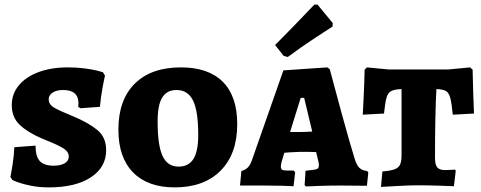

<svg xmlns="http://www.w3.org/2000/svg" viewBox="-20 -803 2083 832"><path d="M34 -23 25 -36Q28 -49 34.5 -90Q41 -131 42 -165L134 -172Q134 -125 152.5 -105Q171 -85 212 -85Q243 -85 260.5 -95.5Q278 -106 278 -124Q278 -145 256.5 -159Q235 -173 188 -192L159 -204Q99 -230 65 -262.5Q31 -295 31 -348Q31 -396 61.5 -433Q92 -470 147 -490.5Q202 -511 274 -511Q313 -511 347 -506.5Q381 -502 401 -497Q421 -492 426 -490L435 -475Q432 -464 424.5 -424Q417 -384 413 -340L329 -334L319 -340L320 -356Q320 -413 253 -413Q226 -413 208.5 -402Q191 -391 191 -373Q191 -350 215.5 -336Q240 -322 297 -299Q364 -271 402 -239.5Q440 -208 440 -152Q440 -78 373.5 -34.5Q307 9 192 9Q150 9 115 2Q80 -5 59.5 -12.5Q39 -20 34 -23Z M493 -241Q493 -370 564 -440.5Q635 -511 764 -511Q883 -511 945.5 -448.5Q1008 -386 1008 -265Q1008 -136 936 -63.5Q864 9 737 9Q620 9 556.5 -56Q493 -121 493 -241ZM839 -218Q839 -322 816.5 -367.5Q794 -413 745 -413Q703 -413 683 -380.5Q663 -348 663 -277Q663 -173 684.5 -127Q706 -81 754 -81Q797 -81 818 -114Q839 -147 839 -218Z M1300 -1 1304 -63Q1333 -66 1344 -68Q1355 -70 1358.5 -74.5Q1362 -79 1362 -89Q1362 -93 1361 -97.5Q1360 -102 1359 -106L1350 -144Q1328 -145 1282 -145Q1268 -145 1238 -143Q1220 -141 1212 -141L1200 -101Q1197 -88 1197 -82Q1197 -71 1202.5 -67.5Q1208 -64 1226 -64H1252L1259 -57L1252 4Q1240 3 1204 2Q1168 1 1126 1H1020L1026 -62Q1042 -66 1053 -76.5Q1064 -87 1071 -107L1208 -498L1398 -511L1409 -503Q1421 -456 1459.5 -315.5Q1498 -175 1517 -115Q1525 -88 1537 -76Q1549 -64 1571 -62L1576 -55L1570 2L1458 1Q1411 1 1365 2.5Q1319 4 1306 5ZM1284 -231Q1301 -231 1333 -233L1298 -379H1283L1237 -231ZM1209 -561 1172 -608Q1224 -660 1275.5 -713.5Q1327 -767 1342 -783H1356L1422 -703L1421 -688Q1404 -677 1345 -638.5Q1286 -600 1227 -556Z M1637 -60Q1673 -63 1690 -69.5Q1707 -76 1713.5 -89.5Q1720 -103 1720 -130V-417Q1690 -416 1675.5 -408.5Q1661 -401 1655 -380Q1649 -359 1644 -311L1552 -306Q1553 -324 1556 -385.5Q1559 -447 1560 -501L1570 -511L1664 -502H1923L2017 -511L2028 -501Q2029 -446 2031 -387Q2033 -328 2034 -311L1942 -306Q1937 -358 1931 -379.5Q1925 -401 1912.5 -408.5Q1900 -416 1871 -417Q1865 -303 1865 -119Q1865 -90 1874.5 -78Q1884 -66 1909 -66Q1924 -66 1935.5 -67Q1947 -68 1951 -68L1955 -64L1947 4Q1928 3 1880 1.5Q1832 0 1788 0Q1756 0 1702 3Q1648 6 1631 7Z"/></svg>

Font: Alegreya SC ExtraBold
Style: Regular
Weight: 800
Designer: Juan Pablo del Peral
Foundry: Huerta Tipografica
Version: Version 2.007; ttfautohint (v1.6)